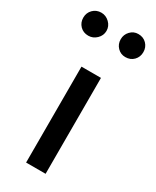

<svg xmlns="http://www.w3.org/2000/svg" viewBox="-222 -798 693 853"><g transform="rotate(30 125.0 -372.0)"><path d="M173 -492H73V0H173ZM-29 -685Q-29 -660 -12.5 -643Q4 -626 30 -626Q54 -626 72 -643.5Q90 -661 90 -685Q90 -709 72 -726.5Q54 -744 30 -744Q5 -744 -12 -727Q-29 -710 -29 -685ZM163 -685Q163 -660 179.5 -643Q196 -626 220 -626Q246 -626 262.5 -643Q279 -660 279 -685Q279 -710 262.5 -727Q246 -744 220 -744Q196 -744 179.5 -726.5Q163 -709 163 -685Z"/></g></svg>

Font: Geom
Style: Regular
Weight: 400
Version: Version 1.102